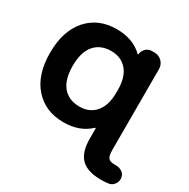

<svg xmlns="http://www.w3.org/2000/svg" viewBox="-210 -953 1324 1348"><g transform="rotate(30 452.0 -279.0)"><path d="M398.4 -162.1Q479.5 -162.1 526.9 -217.8Q574.2 -273.4 574.2 -377.9V-397.5Q574.2 -502 526.9 -557.1Q479.5 -612.3 398.4 -612.3Q312.5 -612.3 263.7 -555.7Q214.8 -499 214.8 -387.2Q214.8 -275.4 263.2 -218.8Q311.5 -162.1 398.4 -162.1ZM574.2 -85Q574.2 -87.9 571.8 -88.9Q569.3 -89.8 567.4 -87.9Q486.3 -10.7 355.5 -10.7Q208 -10.7 119.6 -110.4Q31.2 -210 31.2 -387.2Q31.2 -564.5 119.6 -664.6Q208 -764.6 355.5 -764.6Q488.3 -764.6 568.4 -686.5Q570.3 -684.6 572.3 -685.5Q574.2 -686.5 574.2 -688.5Q576.2 -715.8 596.7 -735.4Q617.2 -754.9 644.5 -754.9H666Q701.2 -754.9 726.1 -730Q751 -705.1 751 -669.9V-14.6Q751 32.2 764.6 49.3Q778.3 66.4 813.5 66.4Q817.4 66.4 820.3 66.4Q823.2 66.4 826.2 66.4Q852.5 66.4 874 79.1Q897.5 92.8 902.3 119.1Q904.3 127 904.3 133.8Q904.3 155.3 891.6 173.8Q875 199.2 845.7 203.1Q816.4 207 787.1 207Q675.8 207 625 156.7Q574.2 106.4 574.2 -4.9Z"/></g></svg>

Font: Gen Jyuu GothicX Heavy
Style: Bold
Weight: 900
Designer: [Source Han Sans]
Ryoko NISHIZUKA  (kana & ideographs); Paul D. Hunt (Latin, Greek & Cyrillic); Wenlong ZHANG  (bopomofo
Version: Version 1.002.20150607